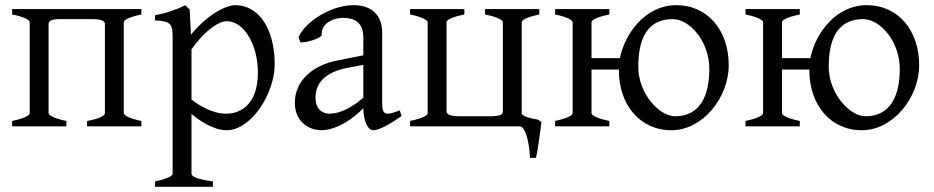

<svg xmlns="http://www.w3.org/2000/svg" viewBox="-20 -489 3615 743"><path d="M459 -51V-403C459 -409 470 -421 527 -433V-454H27V-433C73 -424 94 -412 95 -404V-51C95 -45 84 -33 27 -21V0H237V-21C182 -32 168 -45 168 -51V-398C170 -411 186 -415 212 -415H328C371 -415 383 -410 386 -398V-50C385 -42 368 -30 317 -21V0H527V-21C473 -32 459 -45 459 -51Z M856 -49C796 -49 743 -87 721 -104V-298C778 -378 830 -407 857 -407C925 -407 978 -315 978 -208C978 -79 905 -49 856 -49ZM890 -469C856 -469 786 -436 719 -355L714 -452L697 -469C688 -464 678 -460 669 -456L641 -446C622 -439 601 -434 580 -430V-410C639 -407 648 -398 648 -347V183C648 189 640 200 580 213V234H804V213C751 206 721 196 721 183V-48C747 -26 804 15 857 15C952 15 1043 -127 1043 -240C1043 -377 982 -469 890 -469Z M1201 -112C1201 -181 1259 -215 1328 -227L1386 -238V-111C1325 -58 1280 -49 1254 -49C1241 -49 1201 -55 1201 -112ZM1534 -40 1527 -62C1499 -51 1489 -49 1479 -49C1463 -49 1459 -66 1459 -87V-362C1459 -430 1419 -469 1348 -469C1265 -469 1164 -409 1135 -345L1142 -326C1144 -325 1146 -325 1149 -325C1170 -325 1225 -342 1225 -354V-360C1225 -390 1255 -417 1304 -420C1350 -420 1386 -405 1386 -343V-275L1286 -255C1197 -238 1121 -182 1121 -91C1121 -18 1175 15 1225 15C1257 15 1318 -2 1386 -70C1387 -22 1402 15 1425 15C1447 15 1490 -9 1534 -40Z M2075 -17 2062 -26C2012 -34 1999 -45 1999 -50V-403C1999 -409 2010 -421 2067 -433V-454H1857V-433C1912 -422 1926 -409 1926 -403V-56C1924 -43 1909 -40 1882 -39H1767C1726 -39 1711 -44 1708 -56V-404C1709 -414 1740 -426 1777 -433V-454H1567V-433C1621 -422 1635 -409 1635 -403V-51C1635 -45 1624 -33 1567 -21V0H1993C2015 3 2029 69 2031 122H2054C2061 95 2074 -3 2075 -17Z M2592 -39C2533 -39 2450 -125 2450 -231C2450 -364 2503 -415 2583 -415C2650 -415 2725 -328 2725 -222C2725 -125 2693 -39 2592 -39ZM2597 -469C2478 -469 2398 -360 2379 -264H2269V-403C2269 -409 2280 -421 2338 -433V-454H2128V-433C2182 -422 2196 -409 2196 -403V-51C2196 -45 2185 -33 2128 -21V0H2338V-21C2283 -32 2269 -45 2269 -51V-220H2375V-217C2375 -84 2456 15 2578 15C2700 15 2800 -112 2800 -237C2800 -371 2719 -469 2597 -469Z M3329 -39C3270 -39 3187 -125 3187 -231C3187 -364 3240 -415 3320 -415C3387 -415 3462 -328 3462 -222C3462 -125 3430 -39 3329 -39ZM3334 -469C3215 -469 3135 -360 3116 -264H3006V-403C3006 -409 3017 -421 3075 -433V-454H2865V-433C2919 -422 2933 -409 2933 -403V-51C2933 -45 2922 -33 2865 -21V0H3075V-21C3020 -32 3006 -45 3006 -51V-220H3112V-217C3112 -84 3193 15 3315 15C3437 15 3537 -112 3537 -237C3537 -371 3456 -469 3334 -469Z"/></svg>

Font: Temporarium
Style: Regular
Weight: 400
Version: Version 1.1